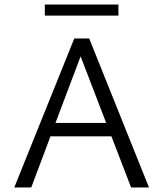

<svg xmlns="http://www.w3.org/2000/svg" viewBox="-20 -828 721 848"><path d="M472 -226H203L118 0H43L308 -658H374L638 0H559ZM449 -285 336 -579 225 -285ZM178 -808H503V-759H178Z"/></svg>

Font: Ysabeau
Style: Regular
Weight: 400
Designer: Christian Thalmann (Catharsis Fonts)
Version: Version 0.003